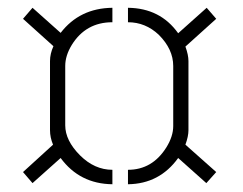

<svg xmlns="http://www.w3.org/2000/svg" viewBox="-20 -602 624 493"><path d="M39.1 -160.2 116.2 -230.5Q108.4 -249 108.4 -267.6V-445.3Q108.4 -463.9 117.2 -483.4L39.1 -553.7L63.5 -582L135.7 -517.6Q184.6 -581.1 268.6 -582V-544.9Q200.2 -544.9 164.1 -486.3Q147.5 -459 147.5 -432.6V-280.3Q147.5 -241.2 185.5 -203.1Q222.7 -166 268.6 -166V-128.9Q184.6 -129.9 135.7 -196.3L63.5 -131.8ZM308.6 -128.9V-166Q371.1 -166 407.2 -223.6Q424.8 -252 424.8 -278.3V-432.6Q424.8 -475.6 387.7 -512.7Q353.5 -544.9 308.6 -544.9V-582Q391.6 -581.1 437.5 -516.6L510.7 -582L535.2 -553.7L456.1 -482.4Q463.9 -460.9 463.9 -445.3V-267.6Q463.9 -252 456.1 -230.5L535.2 -160.2L509.8 -131.8L437.5 -196.3Q389.6 -129.9 308.6 -128.9Z"/></svg>

Font: Post No Bills Jaffna Light
Style: Regular
Weight: 300
Designer: Kosala Senevirathne, Siva Puranthara, Lasantha Premarathna, Tharique Azeez
Foundry: Mooniak
Version: Version 1.220 ; ttfautohint (v1.6)